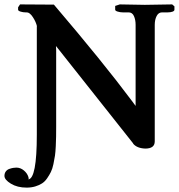

<svg xmlns="http://www.w3.org/2000/svg" viewBox="-70 -667 812 872"><path d="M97.2 -547.9 98.1 -546.9Q93.3 -567.9 79.1 -589.4Q64.9 -610.8 51.8 -610.8H45.9Q34.7 -610.8 23.4 -614.3Q12.2 -617.7 12.2 -623V-633.8L21 -647L174.8 -646Q398.4 -383.8 528.8 -209L545.9 -186V-554.2Q545.9 -577.1 538.3 -594Q530.8 -610.8 514.2 -610.8H487.8Q476.1 -610.8 464.6 -614.3Q453.1 -617.7 453.1 -623V-640.1L474.1 -647Q552.7 -645 587.9 -645L711.9 -647L722.2 -638.2V-623Q722.2 -617.2 713.4 -614Q704.6 -610.8 691.9 -610.8H666Q649.9 -610.8 641.4 -594.2Q632.8 -577.6 632.8 -554.2V-24.9Q632.8 7.8 589.8 7.8Q551.3 6.3 534.2 -15.1H535.2L189 -452.1Q188 -453.1 186.5 -455.1Q185.1 -457 184.1 -458Q184.1 -455.1 184.6 -448.2Q185.1 -441.4 185.1 -438V-91.8Q185.1 -64 184.8 -46.9Q184.6 -29.8 183.3 -3.4Q182.1 22.9 179.7 39.8Q177.2 56.6 172.6 78.4Q168 100.1 161.1 114Q154.3 127.9 144 142.8Q133.8 157.7 120.8 166Q107.9 174.3 90.1 179.7Q72.3 185.1 50.8 185.1Q8.8 185.1 -20.5 167.2Q-49.8 149.4 -49.8 131.8Q-49.8 120.1 -43.7 111.8Q-37.6 103.5 -27.6 100.1Q-17.6 96.7 -10.3 95.5Q-2.9 94.2 3.9 94.2Q22.9 94.2 38.1 106.9Q53.7 119.6 59.1 137.2Q62 146.5 58.1 147.9Q97.2 145 97.2 -55.2Z"/></svg>

Font: Linux Libertine G
Style: Semibold
Weight: 600
Designer: Philipp H. Poll
Foundry: Philipp H. Poll
Version: Version 5.1.1